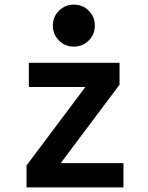

<svg xmlns="http://www.w3.org/2000/svg" viewBox="-20 -812 640 832"><path d="M95 0H515V-105H243L498 -445V-540H105V-435H350L95 -95ZM209 -701.1Q209 -663 235.4 -636.5Q261.8 -610 299.9 -610Q338 -610 364.5 -636.4Q391 -662.8 391 -700.9Q391 -739 364.6 -765.5Q338.2 -792 300.1 -792Q262 -792 235.5 -765.6Q209 -739.2 209 -701.1Z"/></svg>

Font: CommitMonoV143 ExtLt
Style: Regular
Weight: 200
Monospace: yes
Designer: Eigil Nikolajsen
Foundry: Eigil Nikolajsen
Version: Version 1.143